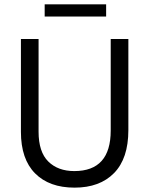

<svg xmlns="http://www.w3.org/2000/svg" viewBox="-20 -853 685 881"><path d="M467 -777H185V-833H467ZM569 -256Q569 -126 503.5 -59Q438 8 322 8Q206 8 141 -57.5Q76 -123 76 -248V-674H157V-249Q157 -156 201.5 -112Q246 -68 321 -68Q488 -68 488 -254V-674H569Z"/></svg>

Font: Hind Vadodara
Style: Regular
Weight: 400
Designer: Hitesh Malaviya
Foundry: Indian Type Foundry
Version: Version 0.702;PS 1.0;hotconv 1.0.81;makeotf.lib2.5.63406